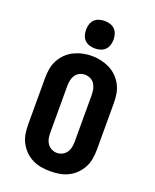

<svg xmlns="http://www.w3.org/2000/svg" viewBox="-176 -1074 951 1180"><g transform="rotate(20 300.0 -483.5)"><path d="M300 8Q270 8 240 3Q210 -2 183 -15.5Q156 -29 134.5 -50.5Q113 -72 99 -98.5Q85 -125 80 -155Q75 -185 75 -215V-520Q75 -550 80 -580Q85 -610 99 -636.5Q113 -663 134.5 -684.5Q156 -706 183.5 -719.5Q211 -733 240.5 -739.5Q270 -746 300 -746Q330 -746 359.5 -739.5Q389 -733 416.5 -719.5Q444 -706 465.5 -684.5Q487 -663 501 -636.5Q515 -610 520 -580Q525 -550 525 -520V-215Q525 -185 520 -155Q515 -125 501 -98.5Q487 -72 465.5 -50.5Q444 -29 417 -15.5Q390 -2 360 3Q330 8 300 8ZM300 -112Q318 -112 335 -120.5Q352 -129 362.5 -144.5Q373 -160 376.5 -178.5Q380 -197 380 -215V-520Q380 -539 376 -557.5Q372 -576 362 -591.5Q352 -607 334.5 -615Q317 -623 299 -623Q280 -623 263.5 -614.5Q247 -606 237 -590.5Q227 -575 223.5 -556.5Q220 -538 220 -520V-215Q220 -197 223.5 -178.5Q227 -160 237.5 -144.5Q248 -129 265 -120.5Q282 -112 300 -112ZM300 -795Q282 -795 264 -800.5Q246 -806 233.5 -818.5Q221 -831 215.5 -849Q210 -867 210 -885Q210 -903 215.5 -921Q221 -939 233.5 -951.5Q246 -964 264 -969.5Q282 -975 300 -975Q318 -975 336 -969.5Q354 -964 366.5 -951.5Q379 -939 384.5 -921Q390 -903 390 -885Q390 -867 384.5 -849Q379 -831 366.5 -818.5Q354 -806 336 -800.5Q318 -795 300 -795Z"/></g></svg>

Font: Iosevka Curly Slab HvEx
Style: Regular
Weight: 900
Width: 7
Monospace: yes
Designer: Belleve Invis
Foundry: Belleve Invis
Version: Version 11.1.0; ttfautohint (v1.8.3)